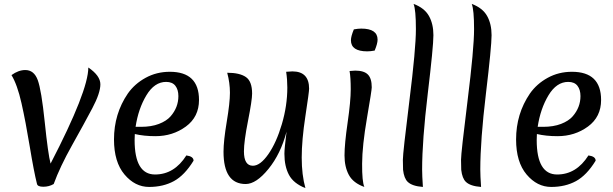

<svg xmlns="http://www.w3.org/2000/svg" viewBox="-20 -946 3150 987"><path d="M256 0Q232 14 202.5 14Q173 14 170 -1Q154 -65 133 -192.5Q112 -320 90.5 -415.5Q69 -511 39 -560Q75 -586 110 -586Q155 -586 174 -534.5Q193 -483 210 -318.5Q227 -154 240 -105Q434 -479 434 -599Q496 -557 496 -512.5Q496 -468 454.5 -389.5Q413 -311 350.5 -199.5Q288 -88 256 0Z M834 -525Q774 -525 732.5 -456Q691 -387 677 -294H705Q758 -294 797 -309Q836 -324 857 -348Q897 -394 897 -452Q897 -485 881.5 -505Q866 -525 834 -525ZM566 -229Q566 -361 637 -465Q672 -515 728.5 -546Q785 -577 853 -577Q1003 -577 1003 -432Q1003 -345 935.5 -295.5Q868 -246 779 -246Q720 -246 673 -257Q672 -247 672 -226Q672 -49 777 -49Q876 -49 938 -147Q975 -142 975 -120Q929 -45 874 -15Q819 15 746.5 15Q674 15 620 -49Q566 -113 566 -229Z M1483 -579Q1569 -579 1569 -490Q1569 -474 1550 -349.5Q1531 -225 1531 -136Q1531 -47 1550 21Q1489 -3 1465.5 -47Q1442 -91 1442 -156Q1442 -181 1453 -269Q1423 -155 1360 -77.5Q1297 0 1243 0Q1129 0 1129 -166Q1129 -221 1145.5 -319.5Q1162 -418 1162 -469Q1162 -520 1148 -572Q1212 -572 1244 -550Q1276 -528 1276 -465Q1276 -431 1255 -325Q1234 -219 1234 -168Q1234 -94 1280 -94Q1318 -94 1359.5 -153.5Q1401 -213 1429 -308Q1457 -403 1457 -496Q1457 -538 1451 -577Q1473 -579 1483 -579Z M1777 -581Q1795 -583 1806 -583Q1851 -583 1871 -563Q1891 -543 1891 -497Q1891 -482 1866.5 -339.5Q1842 -197 1841.5 -104.5Q1841 -12 1853 15Q1796 -5 1773.5 -46.5Q1751 -88 1751 -147Q1751 -206 1767 -316Q1783 -426 1783 -487Q1783 -548 1777 -581ZM1868 -682Q1784 -682 1784 -739Q1784 -759 1799 -795Q1821 -799 1837 -799Q1921 -799 1921 -742Q1921 -722 1906 -686Q1884 -682 1868 -682Z M2052 -73Q2051 -89 2051 -124.5Q2051 -160 2084.5 -428Q2118 -696 2118 -796Q2118 -896 2106 -926Q2162 -905 2185 -864Q2208 -823 2208 -765Q2208 -707 2179 -465Q2150 -223 2150 -75Q2150 -43 2154 15Q2099 11 2076 -11Q2057 -29 2052 -73Z M2351 -73Q2350 -89 2350 -124.5Q2350 -160 2383.5 -428Q2417 -696 2417 -796Q2417 -896 2405 -926Q2461 -905 2484 -864Q2507 -823 2507 -765Q2507 -707 2478 -465Q2449 -223 2449 -75Q2449 -43 2453 15Q2398 11 2375 -11Q2356 -29 2351 -73Z M2901 -525Q2841 -525 2799.5 -456Q2758 -387 2744 -294H2772Q2825 -294 2864 -309Q2903 -324 2924 -348Q2964 -394 2964 -452Q2964 -485 2948.5 -505Q2933 -525 2901 -525ZM2633 -229Q2633 -361 2704 -465Q2739 -515 2795.5 -546Q2852 -577 2920 -577Q3070 -577 3070 -432Q3070 -345 3002.5 -295.5Q2935 -246 2846 -246Q2787 -246 2740 -257Q2739 -247 2739 -226Q2739 -49 2844 -49Q2943 -49 3005 -147Q3042 -142 3042 -120Q2996 -45 2941 -15Q2886 15 2813.5 15Q2741 15 2687 -49Q2633 -113 2633 -229Z"/></svg>

Font: Merienda
Style: Regular
Weight: 400
Designer: Eduardo Rodriguez Tunni
Foundry: Eduardo Rodriguez Tunni
Version: Version 1.001